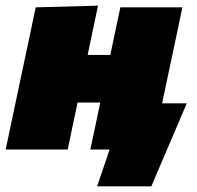

<svg xmlns="http://www.w3.org/2000/svg" viewBox="-38 -528 694 678"><path d="M-18 0Q-7 -51.5 3.2 -100.5Q13.5 -149.5 27 -213L37.5 -263Q49.5 -318.5 58 -359.2Q66.5 -400 73.8 -434Q81 -468 88 -502L308 -508Q299.5 -467 291 -426.8Q282.5 -386.5 271.5 -334H351.5Q362.5 -385.5 370.5 -424.2Q378.5 -463 387 -502H606Q599 -468 591.8 -434Q584.5 -400 576 -359.2Q567.5 -318.5 555.5 -263L545 -213Q542 -200 539.5 -187.5Q537 -175 534.5 -163H621.5Q606 -126.5 589.5 -87.8Q573 -49 557.5 -13Q542.5 22 527 58.2Q511.5 94.5 496.5 130H305L349 0H281Q290 -41.5 298.2 -80.8Q306.5 -120 316 -166H236Q226.5 -120 218 -80.8Q209.5 -41.5 201 0Z"/></svg>

Font: Commissioner Black
Style: Italic
Weight: 900
Italic angle: -12°
Designer: Kostas Bartsokas
Foundry: Kostas Bartsokas
Version: Version 1.000; ttfautohint (v1.8.3)